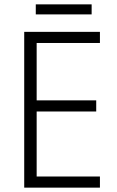

<svg xmlns="http://www.w3.org/2000/svg" viewBox="-20 -860 534 880"><path d="M400 -840H144V-794H400ZM438 0V-51H148V-349H421V-400H148V-663H438V-714H91V0Z"/></svg>

Font: Noto Sans Khmer SemiCondensed Light
Style: Regular
Weight: 300
Width: 4
Designer: Danh Hong and the Monotype Design Team
Foundry: Monotype Imaging Inc.
Version: Version 2.004